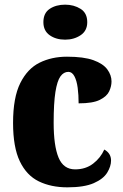

<svg xmlns="http://www.w3.org/2000/svg" viewBox="-20 -793 529 823"><path d="M269 10Q199 10 146.5 -15.5Q94 -41 65 -101.5Q36 -162 36 -266Q36 -375 67 -437Q98 -499 150 -524.5Q202 -550 267 -550Q339 -550 380.5 -535Q422 -520 440 -495.5Q458 -471 458 -444Q458 -423 448 -401.5Q438 -380 408 -365Q378 -350 317 -350Q317 -386 313 -416.5Q309 -447 299 -466Q289 -485 273 -485Q253 -485 239 -465.5Q225 -446 217.5 -398.5Q210 -351 210 -267Q210 -168 231 -117.5Q252 -67 302 -67Q347 -67 379 -91.5Q411 -116 427 -152Q456 -136 456 -105Q456 -80 439.5 -53Q423 -26 382 -8Q341 10 269 10ZM259 -623Q220 -623 193 -642Q166 -661 166 -698Q166 -737 193 -755Q220 -773 259 -773Q297 -773 325.5 -755Q354 -737 354 -698Q354 -661 325.5 -642Q297 -623 259 -623Z"/></svg>

Font: Noto Serif Thai Condensed Black
Style: Regular
Weight: 900
Width: 3
Designer: Monotype Design Team
Foundry: Monotype Imaging Inc.
Version: Version 2.002; ttfautohint (v1.8.4.7-5d5b)